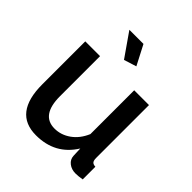

<svg xmlns="http://www.w3.org/2000/svg" viewBox="-201 -865 1010 1010"><g transform="rotate(45 304.5 -360.0)"><path d="M227 10Q61 10 61 -203V-523H171V-225Q171 -84 271 -84Q319 -84 360.5 -113.5Q402 -143 425 -197V-523H535V-130Q535 -111 541.5 -103Q548 -95 565 -94V0Q536 5 516 5Q486 5 465 -11.5Q444 -28 443 -54L441 -106Q369 10 227 10ZM274 -598 182 -730H287L344 -620Z"/></g></svg>

Font: Raleway
Style: Regular
Weight: 600
Designer: Matt McInerney, Pablo Impallari, Rodrigo Fuenzalida
Foundry: Matt McInerney, Pablo Impallari, Rodrigo Fuenzalida
Version: Version 1.000;PS 001.001;hotconv 1.0.56; ttfautohint (v1.5)